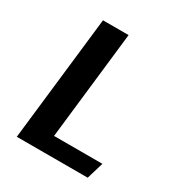

<svg xmlns="http://www.w3.org/2000/svg" viewBox="-168 -835 898 954"><g transform="rotate(30 280.5 -357.5)"><path d="M65.4 0 147 -715.3H293.9L223.6 -96.2H501L472.2 0Z"/></g></svg>

Font: Proza Libre
Style: SemiBold Italic
Weight: 600
Designer: Jasper de Waard
Foundry: Jasper de Waard
Version: Version 1.000; ttfautohint (v1.4.1.8-43bc)